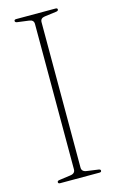

<svg xmlns="http://www.w3.org/2000/svg" viewBox="-111 -745 476 791"><g transform="rotate(-15 127.0 -350.0)"><path d="M141 -40.5Q141 -22.5 162.5 -20L209.5 -13.5Q219.5 -12.5 219.5 -6.5Q219.5 0 211 0H43.5Q35 0 35 -6.5Q35 -12.5 44.5 -13.5L91.5 -20Q113 -22.5 113 -40.5V-660.5Q113 -677.5 94 -680L44.5 -686.5Q35 -687.5 35 -694Q35 -700 43.5 -700H211Q219.5 -700 219.5 -694Q219.5 -687.5 209.5 -686.5L160 -680Q141 -677.5 141 -660.5Z"/></g></svg>

Font: Fraunces 144pt Soft Thin
Style: Regular
Weight: 100
Version: Version 1.000;[0bf87f6ff]